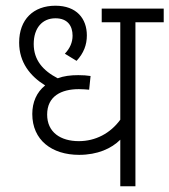

<svg xmlns="http://www.w3.org/2000/svg" viewBox="-20 -652 593 672"><path d="M553 -574V-622H336V-574H401V-233C366 -185 314 -158 256 -158C192 -158 145 -189 145 -251C145 -315 194 -340 256 -340C268 -340 282 -339 292 -338L297 -386C285 -388 270 -389 254 -389C227 -389 203 -386 182 -378C130 -405 98 -442 98 -498C98 -554 128 -588 174 -588C217 -588 234 -561 234 -527C234 -504 225 -483 207 -464L248 -439C273 -466 284 -495 284 -528C284 -587 248 -632 174 -632C97 -632 47 -584 47 -503C47 -434 85 -386 138 -353C108 -329 93 -294 93 -253C93 -162 161 -110 257 -110C321 -110 370 -132 401 -163V0H454V-574Z"/></svg>

Font: Noto Sans Devanagari SemiCondensed Light
Style: Regular
Weight: 300
Width: 4
Designer: Jelle Bosma - Monotype Design Team
Foundry: Monotype Imaging Inc.
Version: Version 2.004